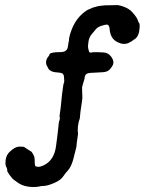

<svg xmlns="http://www.w3.org/2000/svg" viewBox="-20 -600 587 774"><path d="M221 -127Q219 -127 221.5 -143.5Q224 -160 224.5 -165Q225 -170 226.5 -184.5Q228 -199 229 -209.5Q230 -220 230.5 -223Q231 -226 233.5 -245Q236 -264 237 -264.5Q238 -265 238.5 -268Q239 -271 239 -275.5Q239 -280 238.5 -280.5Q238 -281 238 -289Q238 -297 233.5 -302Q229 -307 211 -308Q193 -309 184 -315Q175 -321 175 -323Q175 -325 173 -328Q160 -346 170 -365Q172 -369 172.5 -369Q173 -369 173 -369.5Q173 -370 176 -373.5Q179 -377 179 -379Q179 -390 224 -390Q248 -390 253 -408L257 -433Q258 -432 258 -438Q258 -452 269 -481Q288 -530 328 -557Q334 -561 337.5 -562Q341 -563 348 -566.5Q355 -570 360 -571Q365 -572 371 -574Q377 -576 389 -577Q401 -578 402.5 -578.5Q404 -579 429.5 -579Q455 -579 455 -579.5Q455 -580 470 -576Q500 -567 514 -550Q535 -527 537 -513Q538 -511 539 -510Q544 -505 543 -490Q541 -454 523 -442Q520 -441 516 -437.5Q512 -434 506 -431Q500 -428 496.5 -426Q493 -424 481.5 -423Q470 -422 452 -431Q425 -445 422 -482Q421 -500 411 -501Q405 -501 389 -496Q373 -491 365 -480.5Q357 -470 353 -466Q338 -451 336 -427Q336 -421 335 -416.5Q334 -412 336 -403Q338 -394 339 -392Q340 -388 346 -388Q352 -388 352 -389Q352 -390 376 -389.5Q400 -389 407 -387Q423 -382 433 -364Q442 -347 431.5 -331.5Q421 -316 410.5 -312Q400 -308 369 -307.5Q338 -307 330.5 -303Q323 -299 321.5 -288.5Q320 -278 319 -276.5Q318 -275 317 -270.5Q316 -266 311 -249Q311 -218 312 -215Q313 -208 310 -188Q307 -168 306 -161Q305 -154 304 -146.5Q303 -139 302.5 -130Q302 -121 300 -117Q298 -113 296.5 -104.5Q295 -96 294 -89Q293 -71 294 -66.5Q295 -62 294 -56Q293 -50 292 -41.5Q291 -33 290 -27.5Q289 -22 288.5 -14Q288 -6 286.5 -1.5Q285 3 284 8Q283 13 281 19.5Q279 26 278 31.5Q277 37 276.5 38Q276 39 273 50Q265 75 253.5 87.5Q242 100 237 108Q226 126 199 137.5Q172 149 157 149.5Q142 150 137 152Q128 154 111 154Q74 153 50 135Q47 133 37.5 126Q28 119 18 104.5Q8 90 9 87.5Q10 85 8 79Q6 73 4.5 71.5Q3 70 2 60Q1 30 18 13Q40 -9 60 -9Q80 -9 79 -6Q79 -6 83.5 -3.5Q88 -1 90 1Q92 3 94.5 4Q97 5 101 8Q105 11 106 11Q107 11 112.5 20Q118 29 119 35.5Q120 42 120 53.5Q120 65 122 68.5Q124 72 133.5 72.5Q143 73 159 65Q199 44 206 -12Q208 -26 210.5 -46.5Q213 -67 214 -76.5Q215 -86 215.5 -90.5Q216 -95 217 -104Q218 -113 219 -113Q220 -113 221 -120Q222 -127 221 -127Z"/></svg>

Font: TT2020 Style E
Style: Regular
Weight: 400
Version: Version 00.2